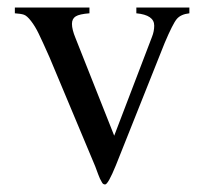

<svg xmlns="http://www.w3.org/2000/svg" viewBox="-20 -470 540 504"><path d="M477.1 -450.2V-435.1Q454.6 -432.6 444.1 -420.2Q433.6 -407.7 412.1 -356.9L284.2 -36.1Q263.7 14.2 255.9 14.2Q250 14.2 247.1 7.8Q242.2 0 237.8 -12.2Q230.5 -31.7 230 -33.2L109.9 -319.8Q90.8 -362.8 81.5 -381.8Q72.3 -400.9 61.5 -414.8Q50.8 -428.7 42.7 -431.4Q34.7 -434.1 19 -435.1V-450.2H214.8V-435.1Q188.5 -433.1 178.7 -427Q168.9 -420.9 168.9 -407.2Q168.9 -392.6 178.2 -370.1L279.8 -113.8L378.9 -373Q384.8 -387.7 384.8 -402.8Q384.8 -430.7 337.9 -435.1V-450.2Z"/></svg>

Font: Accordance
Style: Regular
Weight: 400
Version: Version 1.1 (build May 11, 2018) Miklal Software Solutions, 